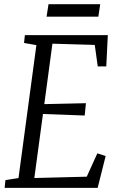

<svg xmlns="http://www.w3.org/2000/svg" viewBox="-20 -914 572 934"><path d="M2.5 0 6.5 -38 70 -48 157 -694.5 97 -705 101 -743H504.5L497 -591H455.5L441 -695.5L235 -701.5L195.5 -407.5L398 -412L392 -352L189 -359.5L147 -48L402 -54.5L453.5 -168L494 -155L455 0ZM216 -893.5H467.5L458.5 -833H206.5Z"/></svg>

Font: Merriweather 24pt SemiCondensed Light
Style: Italic
Weight: 300
Width: 4
Italic angle: -7.8°
Designer: Eben Sorkin
Foundry: Eben Sorkin
Version: Version 2.101